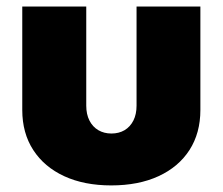

<svg xmlns="http://www.w3.org/2000/svg" viewBox="-20 -561 684 589"><path d="M321.3 7.8Q238.3 7.8 177 -20.5Q115.7 -48.8 82 -100.8Q48.3 -152.8 48.3 -223.6V-541H244.6V-236.8Q244.6 -210.4 254.4 -191.2Q264.2 -171.9 281.7 -161.6Q299.3 -151.4 321.8 -151.4Q344.7 -151.4 362.1 -161.6Q379.4 -171.9 389.2 -191.2Q398.9 -210.4 398.9 -236.8V-541H594.7V-223.6Q594.7 -152.8 561.3 -100.8Q527.8 -48.8 466.3 -20.5Q404.8 7.8 321.3 7.8Z"/></svg>

Font: Inter 17pt Black
Style: Regular
Weight: 900
Version: Version 4.001;git-66647c0bb